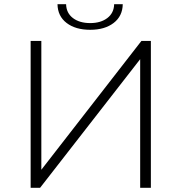

<svg xmlns="http://www.w3.org/2000/svg" viewBox="-20 -895 865 915"><path d="M126 -700H177V-86L654 -700H699V0H648V-613L171 0H126ZM410 -753Q340 -753 297.5 -785.5Q255 -818 254 -875H295Q296 -833 327.5 -809Q359 -785 410 -785Q460 -785 491.5 -809Q523 -833 524 -875H565Q564 -818 521.5 -785.5Q479 -753 410 -753Z"/></svg>

Font: Hilab Light
Style: Regular
Weight: 300
Designer: Cristianderson Lima
Foundry: Cristianderson
Version: Version 1.0